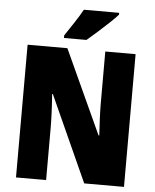

<svg xmlns="http://www.w3.org/2000/svg" viewBox="-61 -978 830 1029"><g transform="rotate(5 354.5 -463.5)"><path d="M645 0H431L222 -462H218Q222 -410 224 -362Q226 -314 226 -281V0H64V-714H278L485 -263H489Q486 -311 484 -356.5Q482 -402 482 -436V-714H645ZM538 -917Q522 -899 493.5 -872Q465 -845 433.5 -817Q402 -789 376 -767H255V-781Q279 -817 304.5 -855.5Q330 -894 348 -927H538Z"/></g></svg>

Font: Noto Sans Malayalam Condensed Black
Style: Regular
Weight: 900
Width: 3
Designer: Jelle Bosma - Monotype Design Team
Foundry: Monotype Imaging Inc.
Version: Version 2.104; ttfautohint (v1.8.4.7-5d5b)